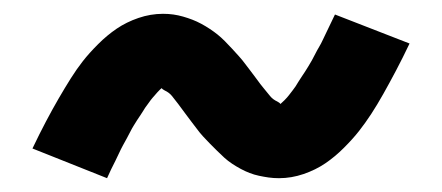

<svg xmlns="http://www.w3.org/2000/svg" viewBox="-20 -438 640 278"><path d="M384 -180Q376 -180 369 -181Q362 -182 355 -183.5Q348 -185 341.5 -187.5Q335 -190 328.5 -193.5Q322 -197 316 -201Q310 -205 305 -209.5Q300 -214 294.5 -219.5Q289 -225 284 -230Q279 -235 274 -240.5Q269 -246 265 -251.5Q261 -257 257 -262Q253 -267 248 -274Q243 -281 238 -287.5Q233 -294 229 -299Q225 -304 218.5 -307Q212 -310 212 -317H220Q220 -315 216 -312Q212 -309 208 -304.5Q204 -300 201 -296.5Q198 -293 196 -290Q194 -287 192 -284.5Q190 -282 188 -278.5Q186 -275 183.5 -271.5Q181 -268 178.5 -264Q176 -260 173.5 -256Q171 -252 168.5 -247Q166 -242 163.5 -237.5Q161 -233 158 -227.5Q155 -222 152.5 -216.5Q150 -211 147 -205Q144 -199 141 -193Q138 -187 135 -180L27 -223Q37 -244 46.5 -262Q56 -280 65 -295.5Q74 -311 82.5 -324.5Q91 -338 100 -349.5Q109 -361 122 -374Q135 -387 149 -396.5Q163 -406 180.5 -412Q198 -418 216 -418Q224 -418 231 -417Q238 -416 245 -414Q252 -412 258.5 -409.5Q265 -407 271.5 -403.5Q278 -400 284 -396Q290 -392 295 -388Q300 -384 305.5 -378.5Q311 -373 316 -367.5Q321 -362 326 -356.5Q331 -351 335 -345.5Q339 -340 343 -335Q347 -330 352 -323Q357 -316 362 -310Q367 -304 371 -299Q375 -294 381.5 -291Q388 -288 388 -281H380Q380 -282 384 -285.5Q388 -289 392 -293Q396 -297 399 -301Q402 -305 404 -307.5Q406 -310 408 -313Q410 -316 412 -319.5Q414 -323 416.5 -326.5Q419 -330 421.5 -334Q424 -338 426.5 -342Q429 -346 431.5 -350.5Q434 -355 436.5 -360Q439 -365 442 -370Q445 -375 447.5 -380.5Q450 -386 453 -392Q456 -398 459 -404.5Q462 -411 465 -417L573 -375Q563 -354 553.5 -336Q544 -318 535 -302Q526 -286 517.5 -273Q509 -260 500 -248.5Q491 -237 478 -224Q465 -211 451 -201.5Q437 -192 419.5 -186Q402 -180 384 -180Z"/></svg>

Font: R Plex Mono
Style: Bold
Weight: 700
Monospace: yes
Designer: Belleve Invis
Foundry: Belleve Invis
Version: Version 31.8.0